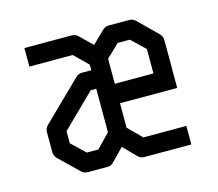

<svg xmlns="http://www.w3.org/2000/svg" viewBox="-70 -562 681 600"><g transform="rotate(-15 270.0 -262.0)"><path d="M238 -294H220L114 -190V-151L158 -109H195L238 -153ZM238 -354V-372L194 -415H54V-475H206Q219 -475 227 -467L267 -428L307 -467Q315 -475 328 -475H392Q405 -475 413 -467L474 -407Q483 -398 483 -385V-231H298V-152L341 -109H480V-49H328Q316 -49 307 -58L268 -98L229 -58Q221 -49 208 -49H146Q133 -49 125 -57L63 -117Q54 -126 54 -139V-203Q54 -215 63 -224L187 -345Q196 -354 208 -354ZM298 -294H423V-373L379 -415H340L298 -375Z"/></g></svg>

Font: 3270 Nerd Font
Style: Regular
Weight: 400
Monospace: yes
Version: Version 3.0.1;Nerd Fonts 3.3.0